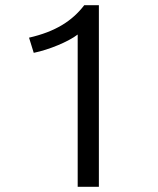

<svg xmlns="http://www.w3.org/2000/svg" viewBox="-20 -712 604 734"><path d="M358 2H277V-580C242 -553 168 -522 109 -510L91 -568C192 -591 256 -632 302 -692H358Z"/></svg>

Font: Repo Regular
Style: Regular
Weight: 400
Designer: Stefan Peev
Foundry: Context Ltd
Version: Version 1.502